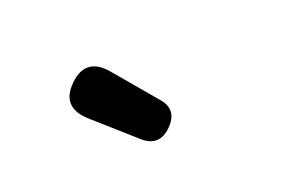

<svg xmlns="http://www.w3.org/2000/svg" viewBox="-46 -1024 719 482"><g transform="rotate(-20 313.0 -782.5)"><path d="M272 -682 209 -738 165 -777Q110 -826 160.5 -875Q211 -924 258 -868L351 -758Q382 -722 346 -686Q310 -650 272 -682Z"/></g></svg>

Font: GenSenRounded TW B
Style: Regular
Weight: 700
Version: Version 1.501;PS 1;hotconv 16.6.51;makeotf.lib2.5.65220